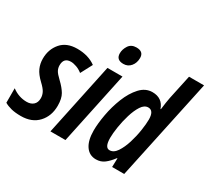

<svg xmlns="http://www.w3.org/2000/svg" viewBox="-156 -1000 1357 1251"><g transform="rotate(30 522.5 -375.0)"><path d="M293 -168Q293 -222 274.5 -253.5Q256 -285 220 -319Q189 -348 180 -365.5Q171 -383 171 -403Q171 -460 225 -460Q243 -460 267 -451.5Q291 -443 312 -426L358 -513Q302 -554 219 -554Q139 -554 97 -505Q55 -456 55 -386Q55 -348 69.5 -315.5Q84 -283 121 -248Q153 -218 163 -197.5Q173 -177 173 -156Q173 -123 154 -106Q135 -89 104 -89Q44 -89 -7 -127V-18Q15 -5 45 2.5Q75 10 117 10Q200 10 246.5 -40.5Q293 -91 293 -168Z M602 -706Q602 -754 548 -754Q509 -754 490.5 -725.5Q472 -697 472 -667Q472 -618 526 -618Q560 -618 581 -643.5Q602 -669 602 -706ZM448 0 563 -544H450L335 0Z M693 -159Q693 -191 700.5 -240Q708 -289 723 -338.5Q738 -388 759.5 -421Q781 -454 810 -454Q852 -454 852 -387Q852 -355 844.5 -305Q837 -255 821.5 -205Q806 -155 783 -120.5Q760 -86 729 -86Q693 -86 693 -159ZM798 -66H801L799 0H890L1052 -760H939L900 -578Q893 -543 886 -485H883Q859 -554 784 -554Q732 -554 692.5 -511Q653 -468 627 -402.5Q601 -337 588.5 -267.5Q576 -198 576 -146Q576 -72 604 -31Q632 10 682 10Q718 10 744.5 -10Q771 -30 798 -66Z"/></g></svg>

Font: Noto Sans Display Condensed
Style: Bold Italic
Weight: 700
Width: 3
Designer: Monotype Design team
Foundry: Monotype Imaging Inc.
Version: 1.000